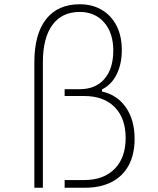

<svg xmlns="http://www.w3.org/2000/svg" viewBox="-20 -880 740 900"><path d="M283 0H378Q451 0 503.5 -27Q556 -54 583.5 -105.5Q611 -157 611 -229Q611 -317 570.5 -376Q530 -435 458 -451V-461Q502 -482 526.5 -531Q551 -580 551 -645Q551 -711 526.5 -759Q502 -807 457.5 -833.5Q413 -860 354 -860Q251 -860 196 -790Q141 -720 141 -588V0H181V-588Q181 -702 225.5 -763Q270 -824 354 -824Q425 -824 468 -775Q511 -726 511 -643Q511 -558 469.5 -510Q428 -462 354 -462H283V-430H374Q466 -430 517.5 -378Q569 -326 569 -233Q569 -141 517.5 -88.5Q466 -36 374 -36H283Z"/></svg>

Font: Martian Mono SemiExpanded Thin
Style: Regular
Weight: 250
Monospace: yes
Version: Version 0.930